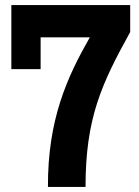

<svg xmlns="http://www.w3.org/2000/svg" viewBox="-20 -741 552 761"><path d="M170 0H319C319 -272 382 -408 496 -614V-721H25V-467H141V-593H336C246 -435 169 -268 170 0Z"/></svg>

Font: Mona Sans SemiCondensed
Style: Bold
Weight: 700
Width: 4
Designer: Deni Anggara
Foundry: GitHub
Version: Version 2.000